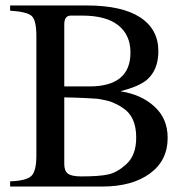

<svg xmlns="http://www.w3.org/2000/svg" viewBox="-20 -682 707 702"><path d="M422 -349V-348Q497 -336 544 -293Q593 -249 593 -178Q593 -95 528 -47.5Q463 0 354 0H17V-19Q76 -21 94.5 -38.5Q113 -56 113 -113V-550Q113 -608 96 -623.5Q79 -639 17 -643V-662H297Q426 -662 492.5 -618.5Q559 -575 559 -495Q559 -427 518 -391Q489 -366 422 -349ZM215 -366H307Q457 -366 457 -490Q457 -554 412.5 -589.5Q368 -625 280 -625H239Q215 -625 215 -593ZM215 -326V-82Q215 -57 228.5 -47Q242 -37 277 -37Q345 -37 377 -44.5Q409 -52 440 -80Q478 -113 478 -179Q478 -255 431 -286Q420 -294 409 -299.5Q398 -305 389.5 -308.5Q381 -312 367 -315Q353 -318 345.5 -319.5Q338 -321 319 -322Q300 -323 291 -323.5Q282 -324 255.5 -325Q229 -326 215 -326Z"/></svg>

Font: STIX MathJax Main
Style: Regular
Weight: 400
Designer: MicroPress Inc., with final additions and corrections provided by Coen Hoffman, Elsevier (retired)
Version: Version 1.1.1